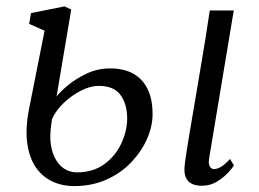

<svg xmlns="http://www.w3.org/2000/svg" viewBox="-20 -586 830 616"><path d="M627 10Q610 10 596.8 4.2Q583.5 -1.5 577 -14.8Q570.5 -28 572 -50Q573 -63 576.5 -86Q580 -109 585 -140Q590 -171 596.5 -208Q603 -245 609.8 -286.5Q616.5 -328 624.2 -372.2Q632 -416.5 639.2 -462.2Q646.5 -508 653 -552.5H730L651 -78.5Q648 -60 653.2 -51.8Q658.5 -43.5 666 -43.5Q676.5 -43.5 688.8 -50.5Q701 -57.5 718 -76L730.5 -55Q726 -47.5 711.8 -32Q697.5 -16.5 676 -3.2Q654.5 10 627 10ZM218.5 11Q179 11 147 -4.2Q115 -19.5 94.2 -50.2Q73.5 -81 67.2 -128Q61 -175 73.5 -238L123 -487.5L73.5 -509.5L79.5 -544L187 -565.5L208.5 -555.5L161.5 -276.5Q172 -290.5 197.2 -311.8Q222.5 -333 257.8 -349.8Q293 -366.5 333.5 -366.5Q377 -366.5 407.2 -349.8Q437.5 -333 453.5 -300.5Q469.5 -268 469.5 -219.5Q469.5 -181 451.8 -140.5Q434 -100 401.2 -65.5Q368.5 -31 322 -10Q275.5 11 218.5 11ZM226.5 -33Q278.5 -33 314.5 -59.2Q350.5 -85.5 369.2 -125.8Q388 -166 388 -206Q388 -251.5 366.8 -281Q345.5 -310.5 296.5 -310.5Q270 -310.5 240 -295.2Q210 -280 184.5 -255.8Q159 -231.5 147 -204Q144 -186.5 142.5 -170.2Q141 -154 141.5 -139Q143.5 -106 154.8 -82.2Q166 -58.5 184.5 -45.8Q203 -33 226.5 -33Z"/></svg>

Font: Merriweather 24pt Light
Style: Italic
Weight: 300
Italic angle: -7.8°
Version: Version 2.101